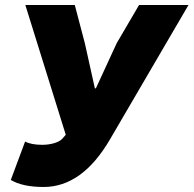

<svg xmlns="http://www.w3.org/2000/svg" viewBox="-20 -732 771 765"><path d="M23 -15 80 -168Q105 -155 148 -155Q173 -155 195.5 -161.5Q218 -168 228 -179L242 -195L81 -712H278L318 -560L358 -380H362L445 -560L534 -712H731L419 -178Q308 13 154 13Q70 13 23 -15Z"/></svg>

Font: Nebula Sans Black
Style: Regular
Weight: 900
Italic angle: -9°
Designer: Paul D. Hunt for Adobe (as Source Sans)
Foundry: Nebula Entertainment & Broadcasting LLC
Version: Version 1.010